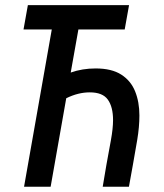

<svg xmlns="http://www.w3.org/2000/svg" viewBox="-20 -713 626 733"><path d="M71.8 0 177.7 -600.6H69.8L86.4 -693.4H472.7L456.1 -600.6H279.3L250 -436Q293.9 -451.7 345.2 -451.7Q406.2 -451.7 442.9 -428.2Q479.5 -404.8 495.8 -364.3Q512.2 -323.7 512.2 -272Q512.2 -228.5 503.9 -179Q495.6 -129.4 487.3 -83.5L472.2 0H372.1L386.2 -83.5Q394.5 -131.3 403.3 -177.2Q411.6 -222.7 411.6 -254.4Q411.6 -304.7 391.8 -332.5Q372.1 -360.4 322.8 -360.4Q278.3 -360.4 232.9 -337.9L173.3 0Z"/></svg>

Font: CaskaydiaCove NFP
Style: Italic
Weight: 400
Italic angle: -10°
Designer: Aaron Bell
Foundry: Saja Typeworks
Version: Version 2111.001; VTT 6.35;Nerd Fonts 3.1.1